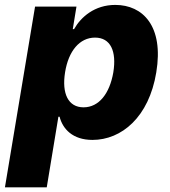

<svg xmlns="http://www.w3.org/2000/svg" viewBox="-45 -573 704 797"><path d="M-24.5 204.5H149.1L197.4 -88.4H202.4C215.2 -38 256.4 7.8 338.8 7.8C459.5 7.8 573.2 -86.6 603.7 -272.4C635.7 -464.8 547.6 -552.6 433.6 -552.6C347.3 -552.6 290.8 -502.1 262.4 -452.1H257.1L272.4 -545.5H100.5ZM225.1 -272.7C239.3 -361.9 285.9 -416.9 349.4 -416.9C414.1 -416.9 439.6 -360.4 425.4 -272.7C410.2 -184.7 365.8 -127.5 301.8 -127.5C238.3 -127.5 210.9 -184.3 225.1 -272.7Z"/></svg>

Font: TID UI Extra Bold
Style: Italic
Weight: 800
Italic angle: -9.39999°
Designer: The TID Project Authors
Foundry: Bakken & Bæck
Version: Version 1.001;hotconv 1.0.109;makeotfexe 2.5.65596